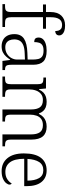

<svg xmlns="http://www.w3.org/2000/svg" viewBox="751 -1562 821 2363"><g transform="rotate(90 1161.5 -380.5)"><path d="M31 0V-32H53Q79 -32 95.5 -36.5Q112 -41 120 -57Q128 -73 128 -107V-499H35V-536H128V-592Q128 -678 172 -724.5Q216 -771 293 -771Q336 -771 363 -761Q390 -751 403 -734.5Q416 -718 416 -699Q416 -683 409 -672Q402 -661 389.5 -655.5Q377 -650 362 -650Q362 -673 355.5 -692Q349 -711 333 -722.5Q317 -734 288 -734Q238 -734 215 -698.5Q192 -663 192 -597V-536H334V-499H192V-107Q192 -73 200 -57Q208 -41 224.5 -36.5Q241 -32 267 -32H312V0Z M548 10Q507 10 473 -7Q439 -24 419.5 -59.5Q400 -95 400 -148Q400 -228 456.5 -265.5Q513 -303 630 -307L713 -310V-372Q713 -411 706 -441Q699 -471 675 -488.5Q651 -506 603 -506Q560 -506 537 -491.5Q514 -477 506 -451Q498 -425 498 -391Q470 -391 456 -403.5Q442 -416 442 -446Q442 -475 460.5 -497Q479 -519 516 -531.5Q553 -544 605 -544Q696 -544 736.5 -503.5Q777 -463 777 -379V-112Q777 -80 782 -62.5Q787 -45 800 -38.5Q813 -32 838 -32H842V0H730L718 -94H713Q697 -69 675.5 -45Q654 -21 624 -5.5Q594 10 548 10ZM563 -35Q607 -35 641 -55.5Q675 -76 694 -110Q713 -144 713 -181V-277L639 -274Q573 -272 535 -256Q497 -240 481 -212Q465 -184 465 -145Q465 -113 475.5 -88Q486 -63 507.5 -49Q529 -35 563 -35Z M922 0V-32H939Q968 -32 985 -36.5Q1002 -41 1009 -56.5Q1016 -72 1016 -105V-433Q1016 -466 1009 -480.5Q1002 -495 985.5 -499.5Q969 -504 944 -504H934V-536H1069L1077 -450H1082Q1099 -486 1121.5 -506.5Q1144 -527 1172.5 -535.5Q1201 -544 1233 -544Q1272 -544 1300 -533Q1328 -522 1347 -500.5Q1366 -479 1376 -449H1382Q1398 -482 1420.5 -503Q1443 -524 1472.5 -534Q1502 -544 1539 -544Q1618 -544 1658 -497.5Q1698 -451 1698 -355V-105Q1698 -72 1705.5 -56.5Q1713 -41 1730 -36.5Q1747 -32 1775 -32H1781V0H1634V-354Q1634 -423 1608 -460.5Q1582 -498 1520 -498Q1473 -498 1444.5 -477Q1416 -456 1403.5 -419.5Q1391 -383 1391 -340V-105Q1391 -72 1398 -56.5Q1405 -41 1422 -36.5Q1439 -32 1468 -32H1476V0H1327V-354Q1327 -423 1301 -460.5Q1275 -498 1211 -498Q1165 -498 1136 -474Q1107 -450 1093.5 -411Q1080 -372 1080 -326V-102Q1080 -70 1088 -55.5Q1096 -41 1113.5 -36.5Q1131 -32 1160 -32H1171V0Z M2086 10Q1985 10 1926.5 -61.5Q1868 -133 1868 -263Q1868 -404 1922.5 -474Q1977 -544 2077 -544Q2168 -544 2219.5 -481Q2271 -418 2271 -299V-268H1934Q1935 -149 1977.5 -92.5Q2020 -36 2095 -36Q2149 -36 2184.5 -59Q2220 -82 2238 -114Q2244 -111 2248 -104Q2252 -97 2252 -87Q2252 -69 2234 -46Q2216 -23 2179 -6.5Q2142 10 2086 10ZM2203 -308Q2203 -396 2172.5 -449.5Q2142 -503 2075 -503Q2007 -503 1974 -451.5Q1941 -400 1936 -308Z"/></g></svg>

Font: Noto Serif Gujarati Light
Style: Regular
Weight: 300
Version: Version 2.102